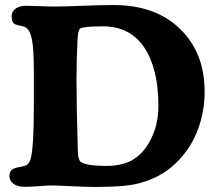

<svg xmlns="http://www.w3.org/2000/svg" viewBox="-20 -737 861 767"><path d="M360.8 9.8Q320.8 9.8 264.6 6.8Q208.5 3.9 186.5 3.9Q168.5 3.9 136.2 6.6Q104 9.3 79.1 9.3Q49.3 9.3 33.4 -3.2Q17.6 -15.6 17.6 -34.2Q17.6 -58.6 40.5 -65.4Q46.4 -67.9 60.5 -70.3Q74.7 -72.8 80.6 -74.7Q96.2 -81.1 102.1 -101.1Q115.2 -147 115.2 -312.5V-450.2Q115.2 -542.5 107.2 -581.1Q99.1 -619.6 81.5 -627.9Q75.2 -631.8 61.5 -634.3Q47.9 -636.7 43.9 -638.7Q26.4 -644.5 26.4 -670.9Q26.4 -690.9 42 -702.4Q57.6 -713.9 85 -713.9Q100.1 -713.9 138.4 -712.4Q176.8 -710.9 204.1 -710.9Q235.8 -710.9 308.1 -713.9Q380.4 -716.8 435.1 -716.8Q601.1 -716.8 699.2 -621.6Q797.4 -526.4 797.4 -371.1Q797.4 -293.5 771.7 -222.4Q746.1 -151.4 691.4 -94.2Q636.7 -37.1 561 -12.7Q523.4 1 475.6 5.4Q427.7 9.8 360.8 9.8ZM405.3 -74.2Q473.1 -74.2 515.6 -102.1Q550.3 -124.5 573 -163.1Q595.7 -201.7 604.2 -238.8Q612.8 -275.9 612.8 -313.5Q612.8 -462.9 556.2 -547.4Q499.5 -631.8 391.1 -631.8Q312 -631.8 299.8 -622.6Q291.5 -616.2 289.6 -576.7Q285.6 -499.5 285.6 -416.5Q285.6 -318.8 291 -129.9Q292 -98.1 303.2 -89.8Q328.1 -74.2 405.3 -74.2Z"/></svg>

Font: Cooper*
Style: Bold
Weight: 700
Designer: Owen Earl
Foundry: indestructible type*
Version: Version 0.001